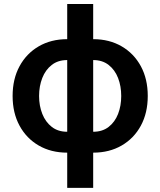

<svg xmlns="http://www.w3.org/2000/svg" viewBox="-20 -747 796 953"><path d="M313.6 185.4V10.7Q233.3 10.7 172.2 -24.7Q111.2 -60 76.9 -123.4Q42.6 -186.8 42.6 -270.6Q42.6 -354.8 76.9 -418.1Q111.2 -481.5 172.2 -517Q233.3 -552.6 313.6 -552.6V-727.3H442.5V-552.6Q522.7 -552.6 583.8 -517Q644.9 -481.5 679.2 -418.1Q713.4 -354.8 713.4 -270.6Q713.4 -186.8 679.2 -123.4Q644.9 -60 583.8 -24.7Q522.7 10.7 442.5 10.7V185.4ZM313.6 -93V-448.9Q267.8 -448.9 236.7 -424.5Q205.6 -400.2 189.8 -359.7Q174 -319.2 174 -270.6Q174 -221.9 190 -181.6Q206 -141.3 237 -117.2Q268.1 -93 313.6 -93ZM442.5 -93Q488.3 -93 519.4 -117.2Q550.4 -141.3 566.1 -181.6Q581.7 -221.9 581.7 -270.6Q581.7 -319.2 566.1 -359.7Q550.4 -400.2 519.4 -424.5Q488.3 -448.9 442.5 -448.9Z"/></svg>

Font: Inter Zeller Semi Bold
Style: Regular
Weight: 600
Designer: Rasmus Andersson; Joe Bland
Foundry: zeller
Version: Version 3.015;git-dec3a8cb1